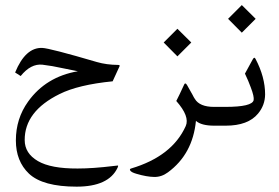

<svg xmlns="http://www.w3.org/2000/svg" viewBox="-20 -487 1083 744"><path d="M210.9 -122.6Q75.2 -55.7 75.7 55.7Q75.7 107.4 127 137.2Q177.2 166.5 280.8 166Q339.8 166 419.9 156.2Q435.5 154.8 437.5 154.3Q438.5 156.2 435.5 163.1Q400.9 236.3 276.9 236.3Q146 236.3 92.3 186Q41.5 137.7 41.5 57.1Q41.5 -27.3 88.9 -93.3Q157.7 -189.5 281.7 -210.9Q241.2 -218.8 223.1 -222.7Q182.1 -231.9 144.5 -236.3Q99.6 -241.2 60.1 -192.4Q60.1 -192.4 38.6 -206.1Q78.6 -303.7 143.6 -301.3Q172.4 -300.3 355.5 -246.6Q392.6 -235.8 438.5 -235.4Q445.3 -234.9 443.4 -230.5L416.5 -171.9Q283.2 -158.7 210.9 -122.6Z M667.5 -375.5 721.2 -322.3 667.5 -268.6 614.3 -322.3ZM810.1 0Q760.3 0 739.3 -18.6Q726.6 110.4 630.9 180.7Q606 199.2 577.6 198.7Q548.3 198.2 508.8 186.5Q488.3 180.7 484.4 173.3Q481.4 168 487.8 166Q647 118.7 699.7 1.5Q716.3 -35.6 663.1 -95.7Q672.9 -114.3 693.8 -159.7Q697.8 -168.5 704.6 -157.7Q714.8 -140.6 726.6 -118.7Q730.5 -110.4 734.9 -104Q753.4 -72.8 809.6 -72.8H818.8Q833 -72.8 833 -37.1V-34.7Q833 0 818.8 0Z M814.9 -72.8H853Q957.5 -72.8 962.9 -99.1Q965.3 -112.8 952.1 -147.5Q942.9 -172.9 929.2 -201.7L959 -256.3Q965.3 -268.6 970.2 -258.8Q1007.3 -188.5 1007.3 -121.1Q1006.8 -79.1 980 -46.9Q941.4 0 854.5 0H814.9Q786.1 0 786.1 -34.2V-38.1Q786.1 -72.8 814.9 -72.8ZM917 -467.3 970.7 -414.1 917 -360.4 863.8 -414.1Z"/></svg>

Font: Parastoo Print
Style: Print
Weight: 400
Foundry: Saber Rastikerdar (saber.rastikerdar@gmail.com)
Version: Version 1.0.0-alpha5